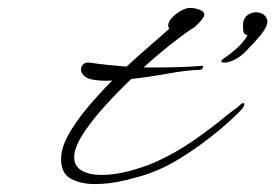

<svg xmlns="http://www.w3.org/2000/svg" viewBox="-20 -441 694 484"><path d="M219 23Q185 23 159.5 10Q134 -3 134 -40Q134 -68 152 -100.5Q170 -133 199.5 -168.5Q229 -204 263 -238Q234 -236 210 -241Q197 -244 190.5 -251.5Q184 -259 184 -266Q184 -274 190.5 -279.5Q197 -285 207 -283Q227 -280 250.5 -277.5Q274 -275 299 -273Q328 -300 356.5 -324.5Q385 -349 407 -369Q404 -372 404 -377Q404 -387 416 -399Q428 -411 447 -419Q453 -421 459 -421Q471 -421 483 -416.5Q495 -412 495 -404Q495 -398 484 -386Q473 -374 468 -371Q451 -361 416.5 -334Q382 -307 342 -271H379Q408 -271 436 -272Q464 -273 488 -275H490Q492 -275 492 -273Q492 -267 485 -265Q449 -264 403 -255.5Q357 -247 311 -242Q274 -207 241 -170Q208 -133 187.5 -100.5Q167 -68 167 -44Q167 -22 186 -11Q205 0 236 0Q285 0 348 -23Q355 -25 361.5 -28Q368 -31 375 -34Q422 -55 467.5 -86.5Q513 -118 550 -149Q561 -158 570 -164Q579 -170 589 -180Q591 -181 593 -181Q596 -181 596 -178Q596 -175 593 -170Q587 -162 564 -140.5Q541 -119 507 -92.5Q473 -66 433.5 -41.5Q394 -17 354 -3Q334 4 295.5 13.5Q257 23 219 23ZM549 -283Q547 -284 545 -283.5Q543 -283 541 -284Q537 -284 538 -287Q538 -290 549 -297Q557 -302 575 -317.5Q593 -333 604 -352Q594 -354 593 -364Q592 -374 593 -384Q595 -397 605 -403.5Q615 -410 624 -410Q639 -410 646.5 -402.5Q654 -395 654 -387Q654 -380 650 -372Q646 -364 638 -354Q621 -333 598.5 -310.5Q576 -288 549 -283Z"/></svg>

Font: WindSong
Style: Regular
Weight: 400
Designer: Robert E. Leuschke
Foundry: Robert E. Leuschke
Version: Version 1.010; ttfautohint (v1.8.3)